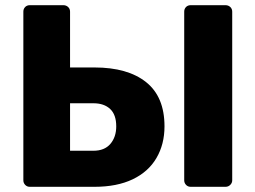

<svg xmlns="http://www.w3.org/2000/svg" viewBox="-20 -720 984 740"><path d="M95 0Q84 0 77 -7.5Q70 -15 70 -25V-675Q70 -686 77 -693Q84 -700 95 -700H224Q235 -700 242.5 -693Q250 -686 250 -675V-460H344Q472 -460 543 -403.5Q614 -347 614 -233Q614 -164 583 -111Q552 -58 491.5 -29Q431 0 344 0ZM250 -139H340Q383 -139 405.5 -165.5Q428 -192 428 -233Q428 -278 404.5 -300Q381 -322 340 -322H250ZM715 0Q704 0 697 -7.5Q690 -15 690 -25V-675Q690 -686 697 -693Q704 -700 715 -700H849Q860 -700 867.5 -693Q875 -686 875 -675V-25Q875 -15 867.5 -7.5Q860 0 849 0Z"/></svg>

Font: DVN-Rubik
Style: Bold
Weight: 700
Designer: Hubert and Fischer
Foundry: Hubert & Fischer
Version: Version 2.102